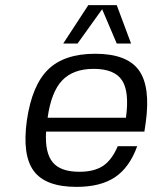

<svg xmlns="http://www.w3.org/2000/svg" viewBox="-20 -720 605 750"><path d="M160 -206Q155 -124 185.5 -86.5Q216 -49 290 -49Q348 -49 382.5 -72Q417 -95 440 -149H516Q486 -66 429.5 -28Q373 10 279 10Q158 10 112 -52Q66 -114 85 -250Q105 -387 168 -448.5Q231 -510 352 -510Q476 -510 522.5 -445.5Q569 -381 549 -239L544 -206ZM472 -260Q486 -362 456.5 -406.5Q427 -451 346 -451Q266 -451 223 -406Q180 -361 166 -260ZM283 -550H227L325 -700H436L492 -550H436L379 -684Z"/></svg>

Font: Fivo Sans Modern
Style: Italic
Weight: 400
Designer: Alexander Slobzheninov
Foundry: Alexander Slobzheninov
Version: 1.0